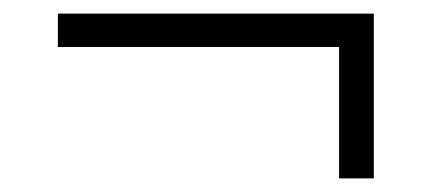

<svg xmlns="http://www.w3.org/2000/svg" viewBox="-20 -350 640 282"><path d="M529 -88V-330H65V-281H478V-88Z"/></svg>

Font: IBM Plex Thai Looped Light
Style: Regular
Weight: 300
Designer: Mike Abbink, Paul van der Laan, Pieter van Rosmalen, Ben Mitchell, Mark Frömberg
Foundry: Bold Monday
Version: Version 1.0